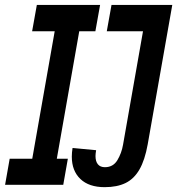

<svg xmlns="http://www.w3.org/2000/svg" viewBox="-42 -745 714 774"><path d="M-3 -105H88L178.5 -619H87.5L106.5 -725H361.5L342.5 -619H277.5L187 -105H231.5L213 0H-21.5ZM247.5 -113.5Q247.5 -130 250.5 -148.5L345.5 -139.5Q343 -125.5 343 -116Q343 -94.5 352.5 -82.8Q362 -71 381 -71Q414 -71 431 -99Q448 -127 454 -161.5L534.5 -619H388.5L407.5 -725H652.5L553.5 -163.5Q542 -99.5 520.2 -61.8Q498.5 -24 464.2 -7.2Q430 9.5 380 9.5Q316.5 9.5 282 -23.5Q247.5 -56.5 247.5 -113.5Z"/></svg>

Font: JuliaMono BoldItalic
Style: Regular
Weight: 700
Italic angle: -9°
Monospace: yes
Designer: cormullion
Foundry: corm
Version: Version 0.049; ttfautohint (v1.8.4)